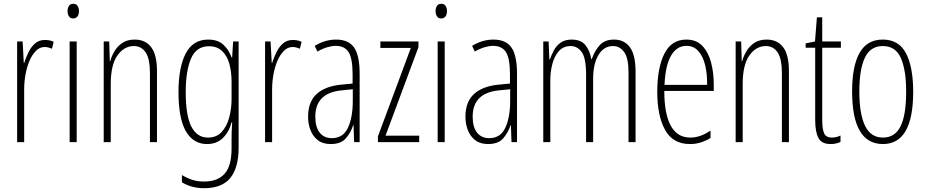

<svg xmlns="http://www.w3.org/2000/svg" viewBox="-20 -747 4865 1009"><path d="M216 -537Q226 -537 238.5 -535Q251 -533 262 -527L253 -491Q246 -494 236 -497Q226 -500 215 -500Q189 -500 169 -480Q149 -460 135 -427.5Q121 -395 114 -355.5Q107 -316 107 -278V0H70V-529H99L105 -416H107Q116 -444 129.5 -472Q143 -500 164 -518.5Q185 -537 216 -537Z M365 -727Q381 -727 388 -715.5Q395 -704 395 -689Q395 -671 387 -660.5Q379 -650 364 -650Q350 -650 342.5 -661Q335 -672 335 -688Q335 -704 342 -715.5Q349 -727 365 -727ZM383 -529V0H346V-529Z M688 -539Q744 -539 774.5 -499Q805 -459 805 -373V0H768V-362Q768 -438 745.5 -471.5Q723 -505 684 -505Q632 -505 597 -455.5Q562 -406 562 -305V0H525V-529H554L557 -425H559Q567 -454 583 -480Q599 -506 624.5 -522.5Q650 -539 688 -539Z M1074 -539Q1126 -539 1155 -511Q1184 -483 1197 -445H1200L1205 -529H1234V29Q1234 134 1190.5 188Q1147 242 1052 242Q987 242 936 211V173Q965 190 992 198.5Q1019 207 1052 207Q1124 207 1160.5 166Q1197 125 1197 33V-8Q1197 -30 1197.5 -52Q1198 -74 1200 -104H1197Q1184 -54 1151.5 -22Q1119 10 1068 10Q996 10 957 -57Q918 -124 918 -263Q918 -393 956 -466Q994 -539 1074 -539ZM1078 -504Q1011 -504 983.5 -438.5Q956 -373 956 -263Q956 -140 985.5 -82Q1015 -24 1073 -24Q1118 -24 1145 -53.5Q1172 -83 1184.5 -129.5Q1197 -176 1197 -226V-317Q1197 -370 1185 -412.5Q1173 -455 1146.5 -479.5Q1120 -504 1078 -504Z M1519 -537Q1529 -537 1541.5 -535Q1554 -533 1565 -527L1556 -491Q1549 -494 1539 -497Q1529 -500 1518 -500Q1492 -500 1472 -480Q1452 -460 1438 -427.5Q1424 -395 1417 -355.5Q1410 -316 1410 -278V0H1373V-529H1402L1408 -416H1410Q1419 -444 1432.5 -472Q1446 -500 1467 -518.5Q1488 -537 1519 -537Z M1746 -539Q1812 -539 1841 -497Q1870 -455 1870 -359V0H1841L1838 -89H1836Q1824 -51 1798 -20.5Q1772 10 1718 10Q1676 10 1650 -10.5Q1624 -31 1611.5 -63.5Q1599 -96 1599 -133Q1599 -212 1644 -253Q1689 -294 1772 -302L1833 -308V-356Q1833 -440 1812 -473Q1791 -506 1744 -506Q1725 -506 1700.5 -499Q1676 -492 1648 -476L1634 -506Q1688 -539 1746 -539ZM1774 -272Q1637 -258 1637 -134Q1637 -79 1660 -50Q1683 -21 1724 -21Q1783 -21 1808.5 -75.5Q1834 -130 1834 -218V-278Z M2183 0H1966V-30L2139 -495H1979V-529H2179V-499L2006 -34H2183Z M2299 -727Q2315 -727 2322 -715.5Q2329 -704 2329 -689Q2329 -671 2321 -660.5Q2313 -650 2298 -650Q2284 -650 2276.5 -661Q2269 -672 2269 -688Q2269 -704 2276 -715.5Q2283 -727 2299 -727ZM2317 -529V0H2280V-529Z M2573 -539Q2639 -539 2668 -497Q2697 -455 2697 -359V0H2668L2665 -89H2663Q2651 -51 2625 -20.5Q2599 10 2545 10Q2503 10 2477 -10.5Q2451 -31 2438.5 -63.5Q2426 -96 2426 -133Q2426 -212 2471 -253Q2516 -294 2599 -302L2660 -308V-356Q2660 -440 2639 -473Q2618 -506 2571 -506Q2552 -506 2527.5 -499Q2503 -492 2475 -476L2461 -506Q2515 -539 2573 -539ZM2601 -272Q2464 -258 2464 -134Q2464 -79 2487 -50Q2510 -21 2551 -21Q2610 -21 2635.5 -75.5Q2661 -130 2661 -218V-278Z M3207 -539Q3261 -539 3290.5 -498.5Q3320 -458 3320 -371V0H3283V-367Q3283 -442 3260 -473.5Q3237 -505 3202 -505Q3153 -505 3125 -458Q3097 -411 3097 -332V0H3060V-354Q3060 -442 3037 -473.5Q3014 -505 2979 -505Q2941 -505 2917.5 -479Q2894 -453 2883 -412Q2872 -371 2872 -326V0H2835V-529H2863L2867 -435H2870Q2878 -459 2891 -483Q2904 -507 2926.5 -523Q2949 -539 2984 -539Q3034 -539 3057.5 -508.5Q3081 -478 3087 -437H3090Q3106 -482 3132.5 -510.5Q3159 -539 3207 -539Z M3587 -539Q3640 -539 3671.5 -505.5Q3703 -472 3717 -418Q3731 -364 3731 -303V-269H3471Q3471 -149 3505 -86.5Q3539 -24 3608 -24Q3661 -24 3714 -61V-22Q3692 -8 3664.5 1Q3637 10 3606 10Q3516 10 3475 -64.5Q3434 -139 3434 -264Q3434 -391 3471.5 -465Q3509 -539 3587 -539ZM3587 -506Q3537 -506 3507 -455.5Q3477 -405 3472 -301H3696Q3697 -357 3686 -403.5Q3675 -450 3650.5 -478Q3626 -506 3587 -506Z M4009 -539Q4065 -539 4095.5 -499Q4126 -459 4126 -373V0H4089V-362Q4089 -438 4066.5 -471.5Q4044 -505 4005 -505Q3953 -505 3918 -455.5Q3883 -406 3883 -305V0H3846V-529H3875L3878 -425H3880Q3888 -454 3904 -480Q3920 -506 3945.5 -522.5Q3971 -539 4009 -539Z M4351 -24Q4364 -24 4376 -27Q4388 -30 4397 -35V-1Q4386 4 4373.5 7Q4361 10 4345 10Q4298 10 4281 -22Q4264 -54 4264 -116V-496H4214V-519L4263 -529L4273 -656H4301V-529H4399V-496H4301V-115Q4301 -69 4311 -46.5Q4321 -24 4351 -24Z M4779 -265Q4779 10 4620 10Q4458 10 4458 -267Q4458 -400 4497.5 -469.5Q4537 -539 4619 -539Q4704 -539 4741.5 -466.5Q4779 -394 4779 -265ZM4496 -267Q4496 -148 4526 -86Q4556 -24 4620 -24Q4683 -24 4712.5 -83Q4742 -142 4742 -266Q4742 -378 4714.5 -441.5Q4687 -505 4619 -505Q4554 -505 4525 -443.5Q4496 -382 4496 -267Z"/></svg>

Font: Noto Sans Arabic ExtCond ExtLt
Style: Regular
Weight: 200
Width: 2
Designer: Monotype Design Team, Nadine Chahine, Nizar Qandah and Khaled Hosny
Foundry: Monotype Imaging Inc.
Version: Version 2.012; ttfautohint (v1.8.4.7-5d5b)